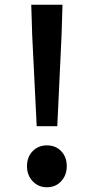

<svg xmlns="http://www.w3.org/2000/svg" viewBox="-20 -777 397 811"><path d="M135 -244 116 -628 112 -757H244L240 -628L222 -244ZM178 14Q142 14 118 -11.5Q94 -37 94 -75Q94 -114 118 -138.5Q142 -163 178 -163Q215 -163 238.5 -138.5Q262 -114 262 -75Q262 -37 238.5 -11.5Q215 14 178 14Z"/></svg>

Font: Noto Sans KR Thin SemiBold
Style: Regular
Weight: 600
Version: Version 2.004-H2;hotconv 1.0.118;makeotfexe 2.5.65603